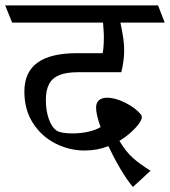

<svg xmlns="http://www.w3.org/2000/svg" viewBox="-45 -600 645 728"><path d="M525.9 47.4 459 108.9Q436.5 82.5 412.1 41.3Q387.7 0 366.2 -45.9Q323.7 -29.3 275.9 -29.3Q218.3 -29.3 165.8 -55.7Q113.3 -82 80.3 -132.8Q47.4 -183.6 47.4 -252.9Q47.4 -326.2 96.9 -362.3Q146.5 -398.4 247.1 -398.4H344.2Q347.7 -416.5 348.1 -431.4Q348.6 -446.3 348.6 -448.7Q349.6 -471.2 345.7 -514.2H1L-25.4 -579.6H554.2L579.6 -514.2H411.6Q418.9 -479.5 422.4 -455.3Q425.8 -431.2 425.8 -408.2Q425.8 -370.6 415 -326.2H251Q207 -326.2 180.4 -315.4Q153.8 -304.7 141.4 -281.7Q128.9 -258.8 128.9 -220.7Q128.9 -179.7 140.4 -147.9Q151.9 -116.2 170.4 -104.5Q186.5 -94.2 230 -94.2Q262.2 -94.2 290.3 -100.6Q318.4 -106.9 336.4 -118.2Q319.3 -165.5 319.3 -191.4Q319.3 -210.9 330.6 -220.2Q341.8 -229.5 361.3 -229.5Q392.1 -229.5 430.2 -210.4Q468.3 -191.4 489.3 -166Q492.7 -162.1 492.7 -156.2Q492.7 -140.6 468.5 -115Q444.3 -89.4 418.5 -72.8L407.7 -65.9Q432.1 -25.4 458 -2Q483.9 21.5 525.9 47.4Z"/></svg>

Font: Vesper Libre
Style: Regular
Weight: 400
Designer: Robert Keller & Kimya Gandhi
Foundry: Mota Italic
Version: Version 1.058